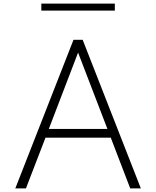

<svg xmlns="http://www.w3.org/2000/svg" viewBox="-20 -1046 868 1066"><path d="M65 0 388 -825H439L762 0H703L595 -281.5H232.5L124 0ZM251 -330H576.5L413.5 -754ZM209.5 -987V-1026H617.5V-987Z"/></svg>

Font: Spartan Thin Light
Style: Regular
Weight: 300
Version: Version 1.004